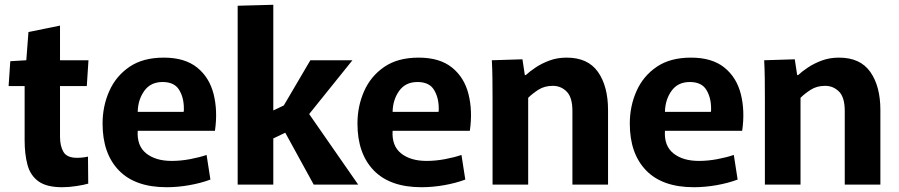

<svg xmlns="http://www.w3.org/2000/svg" viewBox="-20 -772 3760 803"><path d="M240 11Q175 11 141 -13.5Q107 -38 95 -82.5Q83 -127 83 -186V-412H16L23 -516L90 -520L99 -638L231 -665V-520H350L343 -412H231V-200Q231 -161 245.5 -136.5Q260 -112 302 -112Q326 -112 348 -117L349 -4Q332 1 300.5 6Q269 11 240 11Z M677 11Q545 11 477 -59.5Q409 -130 409 -255Q409 -328 437 -391Q465 -454 521.5 -492.5Q578 -531 665 -531Q753 -531 804.5 -489.5Q856 -448 873.5 -378Q891 -308 879 -225H556Q552 -162 591.5 -130.5Q631 -99 698 -99Q736 -99 775.5 -106.5Q815 -114 844 -124L860 -21Q820 -6 771.5 2.5Q723 11 677 11ZM660 -429Q610 -429 583.5 -392Q557 -355 556 -304H748Q749 -308 749 -311.5Q749 -315 749 -318Q749 -364 729 -396.5Q709 -429 660 -429Z M974 -748 1123 -752V-310L1167 -331L1278 -520H1454L1273 -295L1478 0H1292L1173 -217L1123 -193V0H974Z M1743 11Q1611 11 1543 -59.5Q1475 -130 1475 -255Q1475 -328 1503 -391Q1531 -454 1587.5 -492.5Q1644 -531 1731 -531Q1819 -531 1870.5 -489.5Q1922 -448 1939.5 -378Q1957 -308 1945 -225H1622Q1618 -162 1657.5 -130.5Q1697 -99 1764 -99Q1802 -99 1841.5 -106.5Q1881 -114 1910 -124L1926 -21Q1886 -6 1837.5 2.5Q1789 11 1743 11ZM1726 -429Q1676 -429 1649.5 -392Q1623 -355 1622 -304H1814Q1815 -308 1815 -311.5Q1815 -315 1815 -318Q1815 -364 1795 -396.5Q1775 -429 1726 -429Z M2040 -355Q2040 -402 2039.5 -443Q2039 -484 2037 -520L2165 -524L2175 -458H2179Q2195 -473 2220.5 -490Q2246 -507 2278.5 -519Q2311 -531 2350 -531Q2439 -531 2481 -471Q2523 -411 2523 -312V0H2374V-308Q2374 -365 2350 -389Q2326 -413 2292 -413Q2257 -413 2231.5 -396.5Q2206 -380 2189 -363V0H2040Z M2882 11Q2750 11 2682 -59.5Q2614 -130 2614 -255Q2614 -328 2642 -391Q2670 -454 2726.5 -492.5Q2783 -531 2870 -531Q2958 -531 3009.5 -489.5Q3061 -448 3078.5 -378Q3096 -308 3084 -225H2761Q2757 -162 2796.5 -130.5Q2836 -99 2903 -99Q2941 -99 2980.5 -106.5Q3020 -114 3049 -124L3065 -21Q3025 -6 2976.5 2.5Q2928 11 2882 11ZM2865 -429Q2815 -429 2788.5 -392Q2762 -355 2761 -304H2953Q2954 -308 2954 -311.5Q2954 -315 2954 -318Q2954 -364 2934 -396.5Q2914 -429 2865 -429Z M3179 -355Q3179 -402 3178.5 -443Q3178 -484 3176 -520L3304 -524L3314 -458H3318Q3334 -473 3359.5 -490Q3385 -507 3417.5 -519Q3450 -531 3489 -531Q3578 -531 3620 -471Q3662 -411 3662 -312V0H3513V-308Q3513 -365 3489 -389Q3465 -413 3431 -413Q3396 -413 3370.5 -396.5Q3345 -380 3328 -363V0H3179Z"/></svg>

Font: Murecho SemiBold
Style: Regular
Weight: 600
Designer: Neil Summerour
Foundry: Positype
Version: Version 1.010; ttfautohint (v1.8.3)